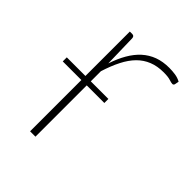

<svg xmlns="http://www.w3.org/2000/svg" viewBox="-152 -586 671 671"><g transform="rotate(45 184.0 -250.5)"><path d="M133.5 -361Q144.5 -394.5 159.5 -420.5Q174.5 -446.5 194.2 -464.5Q214 -482.5 239 -491.8Q264 -501 295.5 -501Q310 -501 325.2 -498.8Q340.5 -496.5 352.5 -489.5L349.5 -474Q347.5 -468.5 342.5 -468.5Q337 -468.5 325.8 -472.2Q314.5 -476 292.5 -476Q261.5 -476 237.2 -466.2Q213 -456.5 194.2 -437.5Q175.5 -418.5 161 -390Q146.5 -361.5 134.5 -323.5V-273.5H221.5V-253.5H134.5V0H108V-253.5H16V-273.5H108V-493H120Q130 -493 130.5 -482Z"/></g></svg>

Font: Lato 2
Style: Regular
Weight: 200
Designer: Lukasz Dziedzic with Adam Twardoch and Botio Nikoltchev
Foundry: tyPoland Lukasz Dziedzic
Version: Version 2.015; 2015-08-06; http://www.latofonts.com/